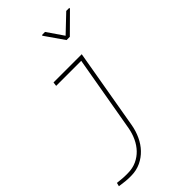

<svg xmlns="http://www.w3.org/2000/svg" viewBox="-295 -874 1177 1177"><g transform="rotate(-45 293.5 -285.0)"><path d="M168.5 -528.3H413.1L322.3 -2.9Q314.5 40.5 296.4 79.3Q278.3 118.2 250.2 147.7Q222.2 177.2 184.6 195.1Q147 212.9 100.1 213.4Q75.2 213.9 51 211.4Q26.9 209 2 205.1L7.8 182.1Q30.3 185.1 52.7 186.5Q75.2 188 98.1 187.5Q140.1 187 173.3 171.6Q206.5 156.2 231.2 130.4Q255.9 104.5 272 70.3Q288.1 36.1 295.4 -2.9L382.3 -502H165ZM423.3 -678.2 533.7 -783.2H560.1L559.6 -776.9L437 -655.3H408.7L323.2 -778.3L323.7 -783.7L350.6 -784.2Z"/></g></svg>

Font: Roboto Mono Thin
Style: Italic
Weight: 250
Designer: Google
Version: Version 2.000985; 2015; ttfautohint (v1.3)